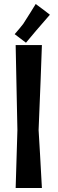

<svg xmlns="http://www.w3.org/2000/svg" viewBox="-20 -945 289 964"><path d="M96.7 -825.2C87.9 -813.5 73.2 -795.9 53.7 -773.4C66.4 -763.7 85.9 -749 110.4 -730.5C136.7 -762.7 176.8 -809.6 230.5 -871.1C214.8 -883.8 191.4 -901.4 159.2 -924.8C145.5 -902.3 125 -869.1 96.7 -825.2ZM173.8 -292C181.6 -482.4 187.5 -624 190.4 -718.8C131.8 -718.8 87.9 -718.8 58.6 -718.8C62.5 -529.3 65.4 -386.7 67.4 -292C63.5 -162.1 60.5 -65.4 58.6 -1C117.2 -1 161.1 -1 190.4 -1C183.6 -130.9 177.7 -227.5 173.8 -292Z"/></svg>

Font: DropForged
Style: Regular
Weight: 400
Designer: Antoine
Version: Version 1.0